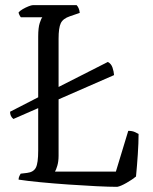

<svg xmlns="http://www.w3.org/2000/svg" viewBox="-20 -724 593 744"><path d="M32 -263Q19 -273 19 -291L128 -347V-582Q128 -617 134 -635Q140 -653 144 -657H61Q58 -660 55 -666.5Q52 -673 52 -676Q57 -682 68 -688.5Q79 -695 90.5 -699.5Q102 -704 107 -704H277Q281 -700 284.5 -692.5Q288 -685 289 -674L251 -661Q224 -652 215.5 -634Q207 -616 207 -574V-387L398 -484Q411 -477 416 -462Q421 -447 422 -433L207 -339V-121Q207 -98 202 -81.5Q197 -65 193 -59H429L477 -217Q492 -217 502 -212.5Q512 -208 517 -205Q517 -171 514 -126Q511 -81 507 -40Q494 -29 470.5 -15.5Q447 -2 434 0Q404 0 353 -2.5Q302 -5 244.5 -9Q187 -13 135.5 -18Q84 -23 52 -28Q52 -35 55 -41.5Q58 -48 60 -51L85 -54Q110 -57 119 -74.5Q128 -92 128 -140V-305Z"/></svg>

Font: Texturina ExtraLight
Style: Regular
Weight: 200
Designer: Guillermo Torres Carreño
Foundry: Omnibus-Type
Version: Version 1.002; ttfautohint (v1.8.3)